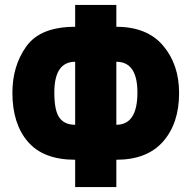

<svg xmlns="http://www.w3.org/2000/svg" viewBox="-20 -744 774 774"><path d="M283 -724V-636Q143 -636 86.5 -557.5Q30 -479 30 -370Q30 -245 92.5 -172.5Q155 -100 283 -100V10H449V-100Q573 -100 637.5 -173.5Q702 -247 702 -369Q702 -484 637.5 -560Q573 -636 449 -636V-724ZM283 -241Q240 -241 219.5 -269.5Q199 -298 199 -371Q199 -495 283 -495ZM534 -371Q534 -241 449 -241V-495Q534 -495 534 -371Z"/></svg>

Font: Noto Sans Display Condensed Black
Style: Regular
Weight: 900
Width: 3
Designer: Monotype Design team
Foundry: Monotype Imaging Inc.
Version: 1.000